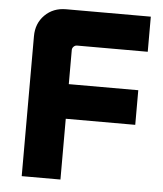

<svg xmlns="http://www.w3.org/2000/svg" viewBox="-51 -745 672 790"><g transform="rotate(5 285.0 -350.0)"><path d="M68 0V-578Q68 -631 102.5 -665.5Q137 -700 190 -700H540V-555H248Q240 -555 234 -549Q228 -543 228 -535V0ZM150 -251V-394H515V-251Z"/></g></svg>

Font: SUSE Thin ExtraBold
Style: Regular
Weight: 800
Version: Version 1.000